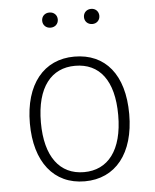

<svg xmlns="http://www.w3.org/2000/svg" viewBox="-53 -777 673 833"><g transform="rotate(-5 283.5 -360.5)"><path d="M193 -732C173 -732 159 -718 159 -699C159 -680 173 -666 193 -666C213 -666 227 -680 227 -699C227 -718 213 -732 193 -732ZM375 -732C355 -732 341 -718 341 -699C341 -680 355 -666 375 -666C394 -666 408 -680 408 -699C408 -718 394 -732 375 -732ZM284 -532C151 -532 67 -430 67 -260C67 -92 148 11 283 11C417 11 500 -92 500 -263C500 -435 419 -532 284 -532ZM284 -492C390 -492 452 -414 452 -263C452 -109 387 -29 283 -29C178 -29 115 -110 115 -260C115 -414 181 -492 284 -492Z"/></g></svg>

Font: Fira Sans ExtraLight
Style: Regular
Weight: 200
Designer: bBox Type GmbH & Carrois Corporate GbR & Edenspiekermann AG
Foundry: bBox Type GmbH & Carrois Corporate GbR & Edenspiekermann AG
Version: Version 4.300;PS 004.300;hotconv 1.0.88;makeotf.lib2.5.64775